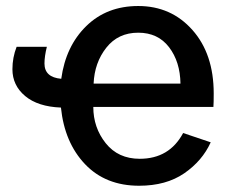

<svg xmlns="http://www.w3.org/2000/svg" viewBox="-20 -588 752 626"><path d="M285.2 -315.4H568.4Q567.4 -386.7 531.2 -434.1Q495.1 -481.4 430.7 -481.4Q365.2 -481.4 326.7 -432.6Q288.1 -383.8 285.2 -315.4ZM20.5 -362.3Q20.5 -400.4 34.2 -435.5H132.8Q125 -404.3 125 -380.9Q125 -335.9 179.7 -331.1Q194.3 -437.5 261.2 -502.9Q328.1 -568.4 430.7 -568.4Q538.1 -568.4 607.4 -490.2Q676.8 -412.1 676.8 -283.2Q676.8 -252.9 675.8 -239.3H284.2Q284.2 -171.9 324.7 -121.1Q365.2 -70.3 435.5 -70.3Q532.2 -70.3 577.1 -154.3L667 -124Q639.6 -63.5 580.6 -22.9Q521.5 17.6 433.6 17.6Q324.2 17.6 257.3 -52.7Q190.4 -123 178.7 -237.3Q103.5 -240.2 62 -274.9Q20.5 -309.6 20.5 -362.3Z"/></svg>

Font: Gothic A1 SemiBold
Style: Regular
Weight: 600
Version: Version 2.50